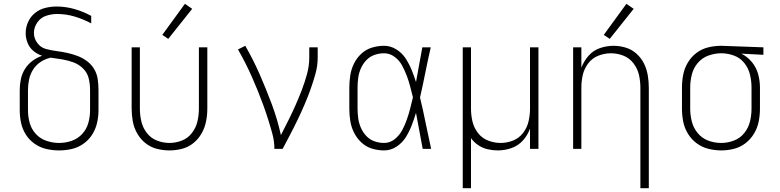

<svg xmlns="http://www.w3.org/2000/svg" viewBox="-20 -777 4072 1002"><path d="M288 8Q322 8 354.5 0.5Q387 -7 415 -26.5Q443 -46 461 -74.5Q479 -103 486.5 -135.5Q494 -168 494 -202V-307Q494 -335 490 -363.5Q486 -392 471.5 -416.5Q457 -441 434 -458Q411 -475 384.5 -485Q358 -495 330.5 -501Q303 -507 275 -510.5Q247 -514 219.5 -521.5Q192 -529 174.5 -553Q157 -577 157 -605Q157 -634 174.5 -659.5Q192 -685 220.5 -694.5Q249 -704 278 -704Q325 -704 370 -690.5Q415 -677 456 -655V-694Q414 -717 368 -730Q322 -743 275 -743Q245 -743 215.5 -735.5Q186 -728 162.5 -709Q139 -690 126.5 -662Q114 -634 114 -604Q114 -578 124 -553Q134 -528 154.5 -511Q175 -494 200 -486Q173 -477 149.5 -459.5Q126 -442 110.5 -417.5Q95 -393 89 -364.5Q83 -336 83 -307V-202Q83 -168 90 -135.5Q97 -103 115 -74.5Q133 -46 161 -26.5Q189 -7 222 0.5Q255 8 288 8ZM288 -31Q255 -31 222.5 -42Q190 -53 167 -78Q144 -103 135 -135.5Q126 -168 126 -202V-307Q126 -336 132 -363.5Q138 -391 153.5 -415Q169 -439 193 -454.5Q217 -470 245 -476Q275 -472 305 -467Q335 -462 363.5 -451.5Q392 -441 414 -419Q436 -397 443 -367.5Q450 -338 450 -307V-202Q450 -168 441 -135.5Q432 -103 409 -78Q386 -53 354 -42Q322 -31 288 -31Z M864 8Q898 8 930.5 -0.5Q963 -9 989.5 -30.5Q1016 -52 1032.5 -81.5Q1049 -111 1055.5 -144Q1062 -177 1062 -210V-530H1018V-210Q1018 -177 1010.5 -144Q1003 -111 982 -83.5Q961 -56 929.5 -43.5Q898 -31 864 -31Q831 -31 799 -43.5Q767 -56 746 -83.5Q725 -111 717.5 -144Q710 -177 710 -210V-530H667V-210Q667 -177 673 -144Q679 -111 695.5 -81.5Q712 -52 738.5 -30.5Q765 -9 798 -0.5Q831 8 864 8ZM858 -574 983 -731 945 -757 827 -595Z M1412 0H1455Q1475 -38 1495 -76Q1515 -114 1533.5 -152.5Q1552 -191 1569 -230.5Q1586 -270 1600.5 -310.5Q1615 -351 1626.5 -392.5Q1638 -434 1638 -477V-530H1594V-477Q1594 -434 1582.5 -391.5Q1571 -349 1555.5 -308.5Q1540 -268 1522.5 -228.5Q1505 -189 1485.5 -150Q1466 -111 1446 -72Q1428 -154 1398.5 -233Q1369 -312 1335.5 -388.5Q1302 -465 1260 -538L1222 -519Q1242 -484 1260 -448.5Q1278 -413 1294 -377Q1310 -341 1325 -304Q1340 -267 1353.5 -230Q1367 -193 1379 -155Q1391 -117 1401.5 -78.5Q1412 -40 1412 0Z M1985 8Q2019 8 2049 -11.5Q2079 -31 2097.5 -60.5Q2116 -90 2128.5 -122.5Q2141 -155 2151 -188Q2160 -141 2168.5 -94Q2177 -47 2186 0H2230Q2215 -67 2201.5 -134.5Q2188 -202 2172 -268Q2187 -334 2200 -399.5Q2213 -465 2228 -530H2184Q2176 -485 2167.5 -439.5Q2159 -394 2151 -349Q2141 -381 2128 -412.5Q2115 -444 2096.5 -472.5Q2078 -501 2048 -519.5Q2018 -538 1985 -538Q1952 -538 1921 -528.5Q1890 -519 1866 -497Q1842 -475 1827.5 -445.5Q1813 -416 1808 -384Q1803 -352 1803 -320V-210Q1803 -178 1808 -146Q1813 -114 1827.5 -85Q1842 -56 1866 -33.5Q1890 -11 1921 -1.5Q1952 8 1985 8ZM1985 -31Q1959 -31 1934.5 -39.5Q1910 -48 1892 -67Q1874 -86 1863.5 -110Q1853 -134 1849.5 -159.5Q1846 -185 1846 -210V-320Q1846 -346 1849.5 -371.5Q1853 -397 1863.5 -420.5Q1874 -444 1892 -463Q1910 -482 1934.5 -490.5Q1959 -499 1985 -499Q2014 -499 2039 -480.5Q2064 -462 2078 -436Q2092 -410 2102.5 -382.5Q2113 -355 2120.5 -326Q2128 -297 2135 -269Q2128 -239 2120.5 -210Q2113 -181 2103 -152.5Q2093 -124 2078.5 -97Q2064 -70 2039.5 -50.5Q2015 -31 1985 -31Z M2395 205H2438V-56Q2454 -34 2476.5 -19Q2499 -4 2525.5 2Q2552 8 2578 8Q2615 8 2650 -4.5Q2685 -17 2709.5 -44.5Q2734 -72 2746 -106V0H2790V-530H2746V-210Q2746 -177 2738.5 -144Q2731 -111 2710 -83.5Q2689 -56 2657.5 -43.5Q2626 -31 2592 -31Q2559 -31 2527 -43.5Q2495 -56 2474 -83.5Q2453 -111 2445.5 -144Q2438 -177 2438 -210V-530H2395Z M3322 205H3366V-320Q3366 -352 3360.5 -384.5Q3355 -417 3340.5 -446Q3326 -475 3301.5 -497Q3277 -519 3245.5 -528.5Q3214 -538 3182 -538Q3146 -538 3111 -526Q3076 -514 3051.5 -486Q3027 -458 3014 -424V-530H2971V0H3014V-320Q3014 -354 3021.5 -386.5Q3029 -419 3050 -446.5Q3071 -474 3103 -486.5Q3135 -499 3168 -499Q3202 -499 3233.5 -486.5Q3265 -474 3286 -446.5Q3307 -419 3314.5 -386.5Q3322 -354 3322 -320ZM3162 -574 3287 -731 3249 -757 3131 -595Z M3744 8Q3778 8 3811 -0.5Q3844 -9 3871 -30Q3898 -51 3915.5 -80.5Q3933 -110 3939.5 -143Q3946 -176 3946 -210V-320Q3946 -356 3936.5 -390.5Q3927 -425 3904 -453Q3881 -481 3849 -497L3964 -491V-530L3745 -538H3744Q3710 -538 3676.5 -530Q3643 -522 3615.5 -501.5Q3588 -481 3570 -451Q3552 -421 3545.5 -387.5Q3539 -354 3539 -320V-210Q3539 -176 3545.5 -142.5Q3552 -109 3570 -79.5Q3588 -50 3615.5 -29.5Q3643 -9 3676.5 -0.5Q3710 8 3744 8ZM3744 -31Q3709 -31 3676.5 -43Q3644 -55 3621.5 -82Q3599 -109 3590.5 -142.5Q3582 -176 3582 -210V-320Q3582 -354 3590.5 -388Q3599 -422 3621.5 -448.5Q3644 -475 3677 -487Q3710 -499 3744 -499Q3778 -499 3810.5 -487Q3843 -475 3864.5 -448Q3886 -421 3894 -387.5Q3902 -354 3902 -320V-210Q3902 -176 3894 -143Q3886 -110 3864.5 -83Q3843 -56 3810.5 -43.5Q3778 -31 3744 -31Z"/></svg>

Font: Iosevka Sparkle Extralight
Style: Regular
Weight: 200
Designer: Belleve Invis
Foundry: Belleve Invis
Version: Version 4.5.0; ttfautohint (v1.8.3)